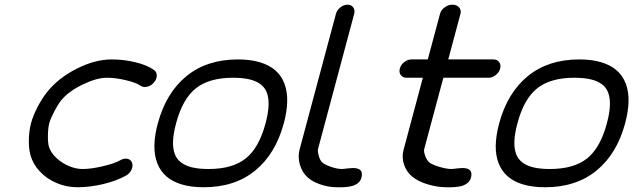

<svg xmlns="http://www.w3.org/2000/svg" viewBox="-20 -789 2668 809"><path d="M486.1 -113.5Q501.7 -122.6 516.1 -120Q530.5 -117.4 535.9 -104.5Q541.5 -90.8 534.3 -74.6Q527.1 -58.3 511.7 -49.6Q472.2 -27.1 415.4 -13.5Q358.6 0 306.6 0Q259.8 0 217.8 -18.1Q175.8 -36.1 147.1 -67.3Q118.4 -98.4 108.2 -136.2Q100.8 -163.8 101.6 -200.8Q102.3 -237.8 110.6 -269.3Q118.9 -300.8 138.1 -337.8Q157.2 -374.8 179.4 -402.3Q225.8 -460.2 303 -499.4Q380.1 -538.6 450.9 -538.6Q502.4 -538.6 551.9 -526.4Q601.3 -514.2 629.4 -493.7Q640.9 -485.4 640.5 -469.8Q640.1 -454.3 628.2 -440.9Q616.2 -427.2 599.7 -423.5Q583.3 -419.7 571.8 -428Q555.4 -440.2 511.6 -450.8Q467.8 -461.4 430.4 -461.4Q387.5 -461.4 328.4 -432.9Q269.3 -404.3 238.3 -366.9Q224.9 -350.3 208.7 -319.5Q192.6 -288.6 187.5 -269.3Q182.4 -250 181.9 -218.9Q181.4 -187.7 186 -171.4Q193.4 -146.7 216.4 -124.6Q239.5 -102.5 269.5 -89.7Q299.6 -76.9 327.4 -76.9Q364 -76.9 413.5 -88.6Q462.9 -100.3 486.1 -113.5Z M961.9 -461.4Q861.6 -461.4 805.5 -417.1Q749.5 -372.8 721.9 -269.3Q710.7 -227.3 709.2 -195.9Q707.8 -164.6 715.8 -141.7Q723.9 -118.9 742.7 -104.6Q761.5 -90.3 790 -83.6Q818.6 -76.9 858.9 -76.9Q959.2 -76.9 1015.3 -121.3Q1071.3 -165.8 1098.9 -269.3Q1110.1 -311.3 1111.6 -342.7Q1113 -374 1105 -396.9Q1096.9 -419.7 1078.1 -433.8Q1059.3 -448 1030.8 -454.7Q1002.2 -461.4 961.9 -461.4ZM838.4 0Q785.6 0 746 -11.8Q706.3 -23.7 680.8 -46.1Q655.3 -68.6 642.6 -101.4Q629.9 -134.3 630.6 -176.4Q631.3 -218.5 645 -269.3Q679.7 -397.9 765.7 -468.3Q851.8 -538.6 982.7 -538.6Q1035.4 -538.6 1075.1 -526.7Q1114.7 -514.9 1140.3 -492.4Q1165.8 -470 1178.3 -437.1Q1190.9 -404.3 1190.2 -362.2Q1189.5 -320.1 1175.8 -269.3Q1141.1 -140.6 1055.2 -70.3Q969.2 0 838.4 0Z M1337.4 -105Q1347.4 -95.5 1374.1 -86.2Q1400.9 -76.9 1420.4 -76.9Q1424.6 -76.9 1432.6 -77.9Q1440.7 -78.9 1448.2 -79.7Q1455.8 -80.6 1465 -80.9Q1474.1 -81.3 1481.3 -79.8Q1488.5 -78.4 1494.4 -75.2Q1500.2 -72 1503.1 -65.2Q1505.9 -58.3 1504.6 -48.3Q1503.4 -38.1 1498.9 -30Q1494.4 -22 1487.7 -17.1Q1481 -12.2 1472.7 -8.5Q1464.4 -4.9 1455.3 -3.4Q1446.3 -2 1437.3 -0.9Q1428.2 0.2 1420.2 0Q1412.1 -0.2 1405.5 0Q1401.6 0 1399.9 0Q1364.5 0 1329.5 -12Q1294.4 -23.9 1273.7 -43.9Q1252.2 -64.5 1243.2 -96.6Q1234.1 -128.7 1242.7 -160.4L1395.5 -730.7Q1399.7 -746.6 1414.2 -757.9Q1428.7 -769.3 1444.3 -769.3Q1460 -769.3 1468.3 -757.9Q1476.6 -746.6 1472.4 -730.7L1320.3 -162.4Q1317.6 -152.6 1322.9 -133.2Q1328.1 -113.8 1337.4 -105Z M1789.6 -104.2Q1801.3 -95 1831.7 -85.9Q1862.1 -76.9 1881.8 -76.9Q1886 -76.9 1894 -77.9Q1902.1 -78.9 1909.7 -79.7Q1917.2 -80.6 1926.4 -80.9Q1935.5 -81.3 1942.7 -79.8Q1950 -78.4 1955.8 -75.2Q1961.7 -72 1964.5 -65.2Q1967.3 -58.3 1966.1 -48.3Q1964.8 -38.1 1960.3 -30Q1955.8 -22 1949.1 -17.1Q1942.4 -12.2 1934.1 -8.5Q1925.8 -4.9 1916.7 -3.4Q1907.7 -2 1898.7 -0.9Q1889.6 0.2 1881.6 0Q1873.5 -0.2 1866.9 0Q1863 0 1861.3 0Q1823.5 0 1783.6 -11.8Q1743.7 -23.7 1719 -43.2Q1693.6 -63.2 1682.7 -94.6Q1671.9 -126 1680.4 -157.5L1761.7 -461.4H1692.6Q1677 -461.4 1668.7 -472.8Q1660.4 -484.1 1664.6 -500Q1668.7 -515.9 1683.1 -527.2Q1697.5 -538.6 1713.1 -538.6H1782.5L1834 -730.7Q1838.1 -746.6 1853.4 -757.9Q1868.7 -769.3 1886.5 -769.3Q1904.5 -769.3 1914.4 -757.9Q1924.3 -746.6 1920.2 -730.7L1868.7 -538.6H2059.3Q2075 -538.6 2083.3 -527.2Q2091.6 -515.9 2087.4 -500Q2083.3 -484.1 2068.8 -472.8Q2054.4 -461.4 2038.8 -461.4H1848.1L1767.3 -160.4Q1764.9 -150.9 1771.7 -132Q1778.6 -113 1789.6 -104.2Z M2400.1 -461.4Q2299.8 -461.4 2243.8 -417.1Q2187.7 -372.8 2160.2 -269.3Q2148.9 -227.3 2147.5 -195.9Q2146 -164.6 2154.1 -141.7Q2162.1 -118.9 2180.9 -104.6Q2199.7 -90.3 2228.3 -83.6Q2256.8 -76.9 2297.1 -76.9Q2397.5 -76.9 2453.5 -121.3Q2509.5 -165.8 2537.1 -269.3Q2548.3 -311.3 2549.8 -342.7Q2551.3 -374 2543.2 -396.9Q2535.2 -419.7 2516.4 -433.8Q2497.6 -448 2469 -454.7Q2440.4 -461.4 2400.1 -461.4ZM2276.6 0Q2223.9 0 2184.2 -11.8Q2144.5 -23.7 2119 -46.1Q2093.5 -68.6 2080.8 -101.4Q2068.1 -134.3 2068.8 -176.4Q2069.6 -218.5 2083.3 -269.3Q2117.9 -397.9 2204 -468.3Q2290 -538.6 2420.9 -538.6Q2473.6 -538.6 2513.3 -526.7Q2553 -514.9 2578.5 -492.4Q2604 -470 2616.6 -437.1Q2629.2 -404.3 2628.4 -362.2Q2627.7 -320.1 2614 -269.3Q2579.3 -140.6 2493.4 -70.3Q2407.5 0 2276.6 0Z"/></svg>

Font: Tecnico
Style: GruesoInclinado
Weight: 700
Italic angle: -15°
Version: Version 1.3